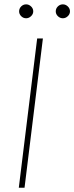

<svg xmlns="http://www.w3.org/2000/svg" viewBox="-20 -884 350 904"><path d="M95.5 0H68.5L155 -703H182ZM136.5 -830.5Q136.5 -817.5 126.2 -807.8Q116 -798 103 -798Q89.5 -798 79.8 -807.8Q70 -817.5 70 -830.5Q70 -844 79.8 -853.8Q89.5 -863.5 103 -863.5Q116 -863.5 126.2 -853.8Q136.5 -844 136.5 -830.5ZM309.5 -830.5Q309.5 -817.5 299.2 -807.8Q289 -798 276 -798Q262.5 -798 252.5 -807.8Q242.5 -817.5 242.5 -830.5Q242.5 -844 252.5 -853.8Q262.5 -863.5 276 -863.5Q289 -863.5 299.2 -853.8Q309.5 -844 309.5 -830.5Z"/></svg>

Font: Lato ExtraLight
Style: Italic
Weight: 275
Italic angle: -7°
Designer: Lukasz Dziedzic with Adam Twardoch and Botio Nikoltchev
Foundry: tyPoland Lukasz Dziedzic
Version: Version 2.015; 2015-08-06; http://www.latofonts.com/